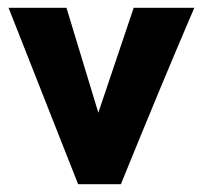

<svg xmlns="http://www.w3.org/2000/svg" viewBox="-20 -474 522 494"><path d="M291 0H181L2 -454H151L233 -184L324 -454H480Q402 -273 291 0Z"/></svg>

Font: Tajawal Black
Style: Regular
Weight: 900
Designer: Boutros Fonts
Foundry: Created by Boutros International 2017
Version: Version 1.700